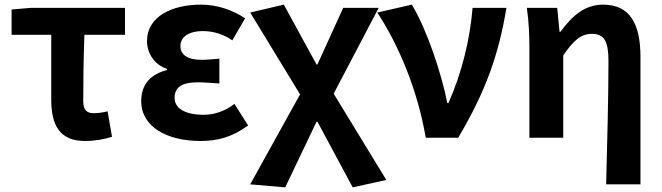

<svg xmlns="http://www.w3.org/2000/svg" viewBox="-20 -594 2855 828"><path d="M346 14C391 14 431 6 463 -4L444 -114C420 -108 403 -106 383 -106C356 -106 339 -118 339 -157C339 -236 340 -339 344 -444H519V-560H112L30 -553V-444H201V-164C201 -55 237 14 346 14Z M844 14C916 14 979 -1 1050 -53L991 -146C946 -111 898 -99 859 -99C777 -99 733 -127 733 -172C733 -218 765 -239 832 -239C862 -239 894 -236 926 -234V-341C900 -339 873 -336 850 -336C788 -336 758 -358 758 -396C758 -436 797 -460 854 -460C899 -460 943 -447 982 -420L1037 -515C982 -552 914 -574 847 -574C724 -574 614 -525 614 -416C614 -369 642 -316 700 -297V-292C634 -275 589 -234 589 -158C589 -46 702 14 844 14Z M1210 214 1345 -69H1349L1501 214L1646 182L1419 -190L1613 -560H1460L1349 -316H1345L1204 -574L1059 -540L1274 -187L1059 201Z M1816 0H1956C2077 -204 2131 -362 2164 -560H2018C2007 -425 1972 -280 1914 -150H1909C1884 -277 1821 -467 1756 -574L1607 -540C1698 -402 1781 -207 1816 0Z M2594 201H2742V-349C2742 -490 2697 -574 2581 -574C2503 -574 2448 -527 2397 -457H2393L2383 -560H2252C2261 -499 2263 -437 2263 -393V0H2409V-355C2453 -420 2486 -448 2532 -448C2585 -448 2604 -417 2604 -331C2604 -193 2599 24 2594 201Z"/></svg>

Font: Noto Sans T Chinese Bold
Style: Bold
Weight: 700
Designer: Ryoko NISHIZUKA (kana & ideographs); Paul D. Hunt (Latin, Greek & Cyrillic); Wenlong ZHANG (bopomofo); Sandoll Communica
Foundry: Adobe Systems Incorporated
Version: Version 1.000;PS 1;hotconv 1.0.78;makeotf.lib2.5.61930